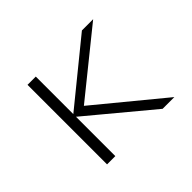

<svg xmlns="http://www.w3.org/2000/svg" viewBox="-110 -651 821 821"><g transform="rotate(-45 300.0 -240.5)"><path d="M127 0V-481H177V-254L456 -481H524L234 -247L534 0H463L177 -238V0Z"/></g></svg>

Font: Red Hat Mono
Style: Regular
Weight: 300
Monospace: yes
Designer: Pentagram, MCKL
Foundry: Pentagram, MCKL
Version: Version 1.023